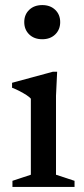

<svg xmlns="http://www.w3.org/2000/svg" viewBox="-20 -736 331 756"><path d="M146.5 -581.5Q114.5 -581.5 95 -600.5Q75.5 -619.5 75.5 -649Q75.5 -678.5 95 -697.2Q114.5 -716 146.5 -716Q178 -716 197.5 -697.2Q217 -678.5 217 -649Q217 -619.5 197.5 -600.5Q178 -581.5 146.5 -581.5ZM205 -453.5 200.5 -359V-48L273.5 -24V0H29V-24L101.5 -48V-347.5Q96 -354 84 -361.8Q72 -369.5 57.2 -377.2Q42.5 -385 27.5 -390.5V-410L188 -453.5Z"/></svg>

Font: Newsreader 16pt 16pt Medium
Style: Regular
Weight: 500
Version: Version 1.003